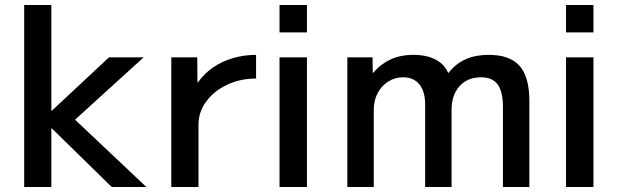

<svg xmlns="http://www.w3.org/2000/svg" viewBox="-20 -750 2485 770"><path d="M77 0V-730H186V-306H188L417 -520H556L281 -270L567 0H428L188 -235H186V0Z M667 0V-520H771L772 -420H774Q799 -455 834.5 -479.5Q870 -504 914.5 -517Q959 -530 1007 -530V-435Q943 -435 890.5 -410Q838 -385 807 -343Q776 -301 776 -250V0Z M1101 -620V-730H1211V-620ZM1101 0V-520H1211V0Z M1373 0V-520H1474L1475 -458H1477Q1505 -492 1545 -511Q1585 -530 1638 -530Q1690 -530 1726 -511.5Q1762 -493 1777 -458H1779Q1808 -495 1847.5 -512.5Q1887 -530 1940 -530Q2025 -530 2064 -485.5Q2103 -441 2103 -345V0H1997V-320Q1997 -382 1976 -411Q1955 -440 1909 -440Q1855 -440 1823 -404.5Q1791 -369 1791 -310V0H1685V-330Q1685 -383 1662 -411.5Q1639 -440 1597 -440Q1564 -440 1537 -423Q1510 -406 1494.5 -376.5Q1479 -347 1479 -310V0Z M2250 -620V-730H2360V-620ZM2250 0V-520H2360V0Z"/></svg>

Font: M PLUS 1 Medium
Style: Regular
Weight: 500
Designer: Coji Morishita
Foundry: UNDERFOREST DESIGN
Version: Version 1.001